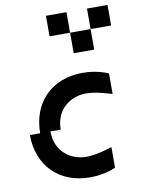

<svg xmlns="http://www.w3.org/2000/svg" viewBox="-89 -861 678 921"><g transform="rotate(-10 250.0 -400.0)"><path d="M75 -250H25C25 -100 125 0 275 0C350 0 400 -25 400 -25V-125C400 -125 325 -100 275 -100C200 -100 125 -150 125 -250H175C175 -350 250 -400 325 -400C375 -400 450 -375 450 -375V-475C450 -475 400 -500 325 -500C175 -500 75 -400 75 -250ZM200 -700H300V-800H200ZM300 -600H400V-700H300ZM400 -700H500V-800H400Z"/></g></svg>

Font: LS-VG5000 Shifted
Style: Regular
Weight: 400
Designer: Justin Bihan, 2021
Foundry: Justin Bihan, 2021
Version: Version 1.000;Glyphs 3.1.2 (3151)